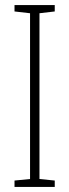

<svg xmlns="http://www.w3.org/2000/svg" viewBox="-20 -734 272 754"><path d="M195 0V-25L135 -31V-682L195 -689V-714H37V-689L98 -682V-31L37 -25V0Z"/></svg>

Font: Noto Sans Sinhala ExtraCondensed ExtraLight
Style: Regular
Weight: 200
Width: 2
Designer: Jelle Bosma - Monotype Design Team
Foundry: Monotype Imaging Inc.
Version: Version 2.006